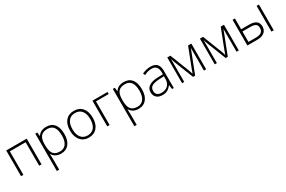

<svg xmlns="http://www.w3.org/2000/svg" viewBox="127 -1734 4761 3191"><g transform="rotate(-30 2507.5 -139.0)"><path d="M127.4 0H82.5V-493.2H475.6V0H430.7V-450.2H127.4Z M851.6 9.3Q737.8 9.3 685.5 -76.2H682.1L683.6 -38.1Q685.5 -4.4 685.5 35.2V223.1H640.6V-493.2H678.7L687.5 -422.9H689.9Q740.7 -502.4 852.5 -502.4Q952.1 -502.4 1004.6 -437Q1057.1 -371.6 1057.1 -246.1Q1057.1 -124.5 1002 -57.6Q946.8 9.3 851.6 9.3ZM850.6 -30.8Q926.3 -30.8 967.8 -86.9Q1009.3 -143.1 1009.3 -244.6Q1009.3 -461.4 852.5 -461.4Q766.1 -461.4 725.8 -414.1Q685.5 -366.7 685.5 -259.8V-245.1Q685.5 -129.9 724.4 -80.3Q763.2 -30.8 850.6 -30.8Z M1601.1 -247.1Q1601.1 -126.5 1542.5 -58.6Q1483.9 9.3 1381.3 9.3Q1316.4 9.3 1266.8 -22.2Q1217.3 -53.7 1191.2 -112.1Q1165 -170.4 1165 -247.1Q1165 -367.7 1223.4 -435.1Q1281.7 -502.4 1383.8 -502.4Q1485.4 -502.4 1543.2 -434.1Q1601.1 -365.7 1601.1 -247.1ZM1211.9 -247.1Q1211.9 -145.5 1256.6 -88.6Q1301.3 -31.7 1382.8 -31.7Q1464.4 -31.7 1509 -88.6Q1553.7 -145.5 1553.7 -247.1Q1553.7 -349.1 1508.8 -405.3Q1463.9 -461.4 1381.8 -461.4Q1300.3 -461.4 1256.1 -405.5Q1211.9 -349.6 1211.9 -247.1Z M2026.9 -454.1H1782.2V0H1737.3V-493.2H2026.9Z M2339.4 9.3Q2225.6 9.3 2173.3 -76.2H2169.9L2171.4 -38.1Q2173.3 -4.4 2173.3 35.2V223.1H2128.4V-493.2H2166.5L2175.3 -422.9H2177.7Q2228.5 -502.4 2340.3 -502.4Q2439.9 -502.4 2492.4 -437Q2544.9 -371.6 2544.9 -246.1Q2544.9 -124.5 2489.7 -57.6Q2434.6 9.3 2339.4 9.3ZM2338.4 -30.8Q2414.1 -30.8 2455.6 -86.9Q2497.1 -143.1 2497.1 -244.6Q2497.1 -461.4 2340.3 -461.4Q2253.9 -461.4 2213.6 -414.1Q2173.3 -366.7 2173.3 -259.8V-245.1Q2173.3 -129.9 2212.2 -80.3Q2251 -30.8 2338.4 -30.8Z M2980.5 0 2969.2 -78.1H2965.3Q2928.2 -30.3 2889.2 -10.5Q2850.1 9.3 2796.4 9.3Q2723.6 9.3 2683.3 -28.1Q2643.1 -65.4 2643.1 -130.9Q2643.1 -203.1 2703.1 -243.2Q2763.2 -283.2 2877 -285.2L2970.7 -288.1V-320.8Q2970.7 -391.1 2942.1 -426.8Q2913.6 -462.4 2850.1 -462.4Q2781.7 -462.4 2708.5 -424.3L2691.4 -463.4Q2772.9 -501.5 2852.1 -501.5Q2933.1 -501.5 2973.4 -459.2Q3013.7 -417 3013.7 -327.6V0ZM2798.8 -31.7Q2877.9 -31.7 2923.6 -76.9Q2969.2 -122.1 2969.2 -202.1V-251L2882.8 -247.1Q2779.3 -242.2 2735.1 -214.8Q2690.9 -187.5 2690.9 -129.4Q2690.9 -83 2719.2 -57.4Q2747.6 -31.7 2798.8 -31.7Z M3402.8 -47.9 3431.2 -127.4 3572.8 -493.2H3634.8V0H3592.3V-438.5Q3582.5 -410.2 3571.3 -380.1Q3560.1 -350.1 3423.3 0H3383.3L3246.6 -346.7Q3238.3 -367.2 3230.7 -390.4Q3223.1 -413.6 3214.4 -440.4V0H3173.3V-493.2H3232.9L3375 -130.4Q3392.1 -85.9 3402.8 -47.9Z M4029.3 -47.9 4057.6 -127.4 4199.2 -493.2H4261.2V0H4218.8V-438.5Q4209 -410.2 4197.8 -380.1Q4186.5 -350.1 4049.8 0H4009.8L3873 -346.7Q3864.7 -367.2 3857.2 -390.4Q3849.6 -413.6 3840.8 -440.4V0H3799.8V-493.2H3859.4L4001.5 -130.4Q4018.6 -85.9 4029.3 -47.9Z M4471.2 -285.2H4627.9Q4801.8 -285.2 4801.8 -148.9Q4801.8 -78.6 4753.2 -39.3Q4704.6 0 4614.3 0H4426.3V-493.2H4471.2ZM4471.2 -242.7V-42.5H4621.1Q4685.1 -42.5 4719.5 -69.3Q4753.9 -96.2 4753.9 -149.4Q4753.9 -198.7 4723.6 -220.7Q4693.4 -242.7 4618.7 -242.7ZM4932.1 0H4887.7V-493.2H4932.1Z"/></g></svg>

Font: Bpm'online Open Sans Light
Style: Regular
Weight: 300
Foundry: Ascender Corporation
Version: Version 1.10